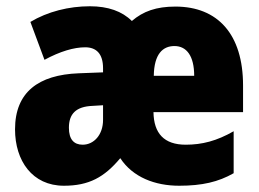

<svg xmlns="http://www.w3.org/2000/svg" viewBox="-20 -649 828 613"><path d="M540 -628C479 -628 437 -613 401 -582C370 -613 325 -629 267 -629C200 -629 132 -612 77 -579L122 -458C172 -485 216 -498 252 -498C287 -498 309 -478 309 -431V-418L231 -415C103 -410 28 -355 28 -236C28 -136 83 -56 184 -56C264 -56 313 -83 364 -144C404 -83 475 -56 552 -56C625 -56 677 -68 726 -96V-230C672 -199 625 -187 573 -187C504 -187 471 -223 470 -291H756V-376C756 -540 675 -628 540 -628ZM537 -502C576 -502 600 -470 600 -407H471C472 -477 500 -502 537 -502ZM276 -311 309 -313V-266C309 -219 280 -187 244 -187C216 -187 200 -204 200 -241C200 -285 222 -309 276 -311Z"/></svg>

Font: Noto Sans Malayalam UI Condensed Black
Style: Regular
Weight: 900
Width: 3
Designer: Jelle Bosma - Monotype Design Team
Foundry: Monotype Imaging Inc.
Version: Version 2.104